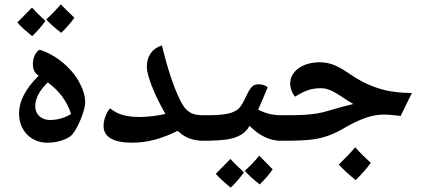

<svg xmlns="http://www.w3.org/2000/svg" viewBox="-20 -795 1959 888"><path d="M263 -643C286 -665 306 -688 324 -713C294 -742 273 -762 261 -775C241 -751 219 -728 194 -705C212 -685 235 -665 263 -643ZM129 -628C153 -651 173 -674 190 -698C161 -725 140 -746 128 -760C105 -737 83 -714 60 -691C77 -672 100 -651 129 -628ZM199 -135C239 -135 278 -146 303 -163C332 -181 374 -282 374 -320C374 -350 365 -381 346 -416C308 -484 239 -541 163 -565C144 -555 132 -527 132 -499C132 -479 137 -458 159 -445C95 -381 68 -325 68 -270C68 -192 123 -135 199 -135ZM210 -240C172 -240 143 -266 143 -303C143 -339 162 -376 201 -414C256 -373 289 -327 309 -268C280 -250 247 -240 210 -240Z M593 -135C659 -135 728 -153 802 -190C833 -159 872 -144 919 -144C924 -144 927 -147 927 -152V-254C927 -260 924 -262 919 -262C865 -262 839 -279 814 -330C783 -392 755 -477 729 -585C683 -571 659 -534 659 -486C659 -447 693 -358 745 -268C704 -259 664 -254 625 -254C562 -254 522 -267 489 -294C472 -276 459 -241 459 -213C459 -161 504 -135 593 -135Z M910 -144C1027 -144 1088 -151 1126 -200L1134 -213C1180 -167 1228 -144 1279 -144C1285 -144 1287 -147 1287 -152V-254C1287 -260 1285 -262 1279 -262C1241 -262 1206 -271 1174 -288C1185 -313 1200 -347 1218 -391C1208 -400 1194 -405 1178 -405C1156 -405 1143 -401 1122 -357C1101 -314 1092 -293 1065 -280C1030 -262 974 -262 910 -262C904 -262 902 -260 902 -254V-152C902 -147 904 -144 910 -144ZM1181 58C1208 32 1228 8 1241 -12C1204 -50 1183 -71 1179 -75C1156 -47 1133 -23 1112 -5C1129 14 1152 35 1181 58ZM1047 73C1071 50 1091 27 1108 2C1075 -29 1054 -50 1046 -60C1023 -37 1001 -14 978 9C992 25 1014 46 1047 73Z M1270 -144C1419 -144 1478 -146 1581 -208C1630 -236 1686 -260 1733 -264C1770 -267 1792 -263 1833 -259L1885 -365C1836 -365 1794 -370 1760 -378C1691 -396 1647 -419 1587 -460C1538 -493 1502 -507 1459 -507C1380 -507 1322 -466 1322 -408C1322 -387 1333 -360 1345 -348C1390 -377 1423 -387 1463 -387C1492 -387 1517 -377 1560 -348C1577 -336 1595 -325 1614 -314C1591 -309 1550 -298 1493 -281C1429 -262 1367 -262 1270 -262C1264 -262 1262 -260 1262 -254V-152C1262 -147 1264 -144 1270 -144ZM1625 38C1656 7 1680 -20 1695 -42C1664 -70 1640 -94 1623 -114C1599 -86 1574 -60 1547 -34C1564 -15 1589 9 1625 38Z"/></svg>

Font: Noto Naskh Arabic UI
Style: Bold
Weight: 700
Designer: Monotype Design Team, David Williams, Mohamad Dakak and Nizar Qandah
Foundry: Monotype Imaging Inc.
Version: Version 2.016